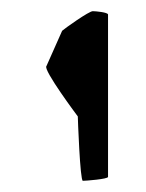

<svg xmlns="http://www.w3.org/2000/svg" viewBox="-20 -782 261 343"><path d="M63 -664C56 -658 119 -574 119 -574C119 -571 123 -459 128 -459C133 -459 173 -462 173 -466V-756C173 -760 151 -762 146 -762C140 -763 94 -730 91 -727Z"/></svg>

Font: Ampere
Style: UltExt
Weight: 400
Version: Version 1